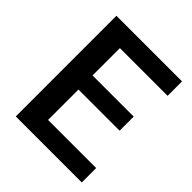

<svg xmlns="http://www.w3.org/2000/svg" viewBox="-197 -835 959 959"><g transform="rotate(45 282.5 -355.5)"><path d="M537.6 -101.6V0H164.1H71.3V-710.9H197.8H534.7V-608.9H197.8V-416H488.3V-316.4H197.8V-101.6Z"/></g></svg>

Font: Heebo Medium
Style: Regular
Weight: 500
Designer: Oded Ezer
Foundry: Meir Sadan
Version: Version 2.001; ttfautohint (v1.5.14-ce02) -l 8 -r 50 -G 200 